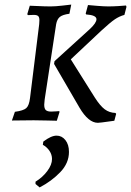

<svg xmlns="http://www.w3.org/2000/svg" viewBox="-20 -525 572 838"><path d="M152 -437Q152 -450 146.5 -455Q141 -460 127 -460L102 -459L99 -463L110 -500Q120 -500 147.5 -498.5Q175 -497 201 -497Q222 -497 252 -500.5Q282 -504 291 -505L283 -465Q253 -461 241 -451Q229 -441 225 -419L175 -91Q173 -73 173 -68Q173 -51 180 -44.5Q187 -38 203 -38Q215 -38 225 -39Q235 -40 238 -40L240 -37L228 2Q217 2 187.5 1Q158 0 127 0L32 1L45 -37Q82 -42 94.5 -53Q107 -64 111 -97L151 -419Q152 -426 152 -437ZM372 -398Q401 -425 401 -441Q401 -459 356 -462L354 -466L364 -503Q374 -502 404 -499.5Q434 -497 453 -497Q472 -497 497 -498.5Q522 -500 530 -501L532 -495L523 -460Q501 -454 481 -440.5Q461 -427 422 -391L289 -266L394 -99Q417 -63 437 -48Q457 -33 484 -32L487 -28L479 2Q469 3 446 6.5Q423 10 407 11Q366 11 327 -55L216 -246L218 -258ZM227 67Q250 67 265.5 86.5Q281 106 281 138Q281 187 243 226.5Q205 266 153 293L135 278V268Q166 249 186.5 221.5Q207 194 207 169Q207 150 196 133.5Q185 117 167 107L169 93Q203 67 227 67Z"/></svg>

Font: Alegreya SC
Style: Italic
Weight: 400
Italic angle: -7°
Designer: Juan Pablo del Peral
Foundry: Huerta Tipografica
Version: Version 2.007; ttfautohint (v1.6)